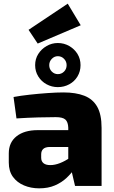

<svg xmlns="http://www.w3.org/2000/svg" viewBox="-20 -1016 621 1049"><path d="M350 -996 421 -878 186 -778 136 -853ZM327 -511Q394 -511 440.5 -493Q487 -475 511 -433Q535 -391 535 -317V0H390L365 -107L353 -125V-318Q352 -349 337.5 -362.5Q323 -376 285 -376Q246 -376 189 -374.5Q132 -373 70 -369L54 -486Q91 -493 140.5 -498.5Q190 -504 240 -507.5Q290 -511 327 -511ZM463 -305 462 -213H249Q226 -212 215.5 -201.5Q205 -191 205 -173V-154Q205 -135 217.5 -124.5Q230 -114 255 -114Q280 -114 308 -125Q336 -136 363 -155Q390 -174 410 -196V-132Q402 -116 385.5 -92Q369 -68 343 -43.5Q317 -19 280 -3Q243 13 194 13Q149 13 111 -3Q73 -19 50.5 -50Q28 -81 28 -128V-178Q28 -238 70.5 -271.5Q113 -305 186 -305ZM296 -781Q330 -781 358.5 -764.5Q387 -748 403.5 -721Q420 -694 420 -660Q420 -626 403.5 -598.5Q387 -571 358.5 -555.5Q330 -540 296 -540Q263 -540 234.5 -555.5Q206 -571 189 -598.5Q172 -626 172 -660Q172 -694 189 -721Q206 -748 234.5 -764.5Q263 -781 296 -781ZM296 -709Q277 -709 263 -694.5Q249 -680 249 -660Q249 -639 263 -625Q277 -611 296 -611Q316 -611 330 -625Q344 -639 344 -660Q344 -680 330 -694.5Q316 -709 296 -709Z"/></svg>

Font: Exo 2 ExtraBold
Style: Regular
Weight: 800
Designer: Natanael Gama
Foundry: Natanael Gama
Version: Version 2.010